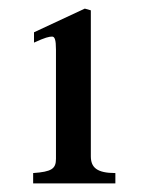

<svg xmlns="http://www.w3.org/2000/svg" viewBox="-20 -696 340 446"><path d="M248 -270V-294C205 -294 191 -307 191 -333V-672L177 -676L59 -621V-597C85 -609 94 -611 101 -611C107 -611 110 -604 110 -581V-327C110 -304 100 -297 57 -294V-270Z"/></svg>

Font: STIX Math
Style: Regular
Weight: 400
Designer: MicroPress Inc., with final additions and corrections provided by Coen Hoffman, Elsevier (retired)
Version: Version 1.1.0